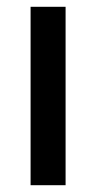

<svg xmlns="http://www.w3.org/2000/svg" viewBox="-20 -545 283 565"><path d="M70 0V-525H173V0Z"/></svg>

Font: Lexend Deca
Style: Regular
Weight: 400
Designer: Bonnie Shaver-Troup, Thomas Jockin
Foundry: Lexend
Version: Version 1.008; ttfautohint (v1.8.4.7-5d5b)